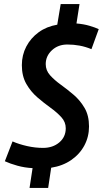

<svg xmlns="http://www.w3.org/2000/svg" viewBox="-20 -824 523 949"><path d="M468 -680 432 -581Q403 -593 373.5 -598.5Q344 -604 313 -604Q267 -604 236.5 -575.5Q206 -547 206 -507Q206 -476 227.5 -452Q249 -428 281 -405Q313 -382 344.5 -355Q376 -328 398 -290.5Q420 -253 420 -199Q420 -148 397 -105Q374 -62 332 -33Q290 -4 233 5L218 105H126L141 7Q102 5 66 -5Q30 -15 4 -27L42 -125Q74 -111 114 -102Q154 -93 193 -93Q241 -93 273 -120Q305 -147 305 -190Q305 -221 283 -245Q261 -269 229 -292Q197 -315 164.5 -343Q132 -371 110 -409.5Q88 -448 88 -502Q88 -552 110 -594Q132 -636 171 -664.5Q210 -693 263 -702L280 -804H373L358 -708Q394 -705 422.5 -696.5Q451 -688 468 -680Z"/></svg>

Font: Georama SemiCondensed SemiBold
Style: Italic
Weight: 600
Width: 4
Italic angle: -9°
Designer: Jean-Baptiste Levee
Foundry: Production Type
Version: Version 1.000